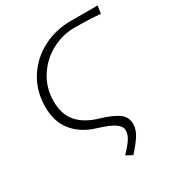

<svg xmlns="http://www.w3.org/2000/svg" viewBox="-175 -638 878 953"><g transform="rotate(-30 264.0 -162.0)"><path d="M339 78Q339 55 312.5 36.5Q286 18 218 -3Q139 -27 95 -81.5Q51 -136 51 -220Q51 -311 95 -381Q139 -451 212.5 -489.5Q286 -528 372 -528H528L521 -484Q454 -490 373 -490Q304 -490 241 -456Q178 -422 139.5 -361Q101 -300 101 -225Q101 -149 140 -104.5Q179 -60 254 -38Q322 -18 354.5 5.5Q387 29 387 69Q387 101 366.5 133Q346 165 310 204L274 185Q307 151 323 126.5Q339 102 339 78Z"/></g></svg>

Font: Nebula Sans Light
Style: Regular
Weight: 300
Italic angle: -9°
Designer: Paul D. Hunt for Adobe (as Source Sans)
Foundry: Nebula Entertainment & Broadcasting LLC
Version: Version 1.010